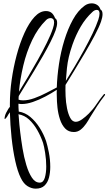

<svg xmlns="http://www.w3.org/2000/svg" viewBox="-20 -821 647 1146"><path d="M193 305Q169 305 145 290.5Q121 276 104 241Q85 203 71 139.5Q57 76 49 0Q41 -76 39 -151Q34 -145 30 -138Q26 -131 22 -124Q13 -111 9 -111Q5 -111 9.5 -128.5Q14 -146 28 -168Q30 -172 33 -176Q36 -180 39 -183V-203Q39 -269 49.5 -344Q60 -419 79.5 -492Q99 -565 126 -624.5Q153 -684 185.5 -719.5Q218 -755 254 -755Q274 -755 287 -745Q300 -735 309 -712Q321 -706 321 -684Q321 -666 312 -640Q302 -612 282 -572Q262 -532 236.5 -487.5Q211 -443 184 -398.5Q157 -354 133 -315Q109 -276 92 -248Q91 -243 91 -237.5Q91 -232 91 -226Q102 -222 118 -222Q149 -222 185 -235Q221 -248 256.5 -266.5Q292 -285 319 -299Q321 -365 332 -438.5Q343 -512 364 -580.5Q385 -649 415 -703.5Q445 -758 485 -787Q504 -801 528 -801Q544 -801 558.5 -792.5Q573 -784 580 -764Q592 -758 592 -736Q592 -718 583 -692Q571 -658 545 -609Q519 -560 487 -505.5Q455 -451 424 -400.5Q393 -350 371 -314Q370 -285 371.5 -247.5Q373 -210 380 -175Q387 -140 399.5 -117Q412 -94 432 -94Q449 -94 470 -109Q491 -124 510 -143Q536 -169 555.5 -198.5Q575 -228 598 -256Q601 -260 604 -260Q610 -260 605 -251Q582 -222 560 -188.5Q538 -155 517 -120Q508 -103 494 -82.5Q480 -62 462 -47.5Q444 -33 421 -33Q389 -33 369 -54Q349 -75 338 -108.5Q327 -142 323 -179Q319 -216 319 -248Q318 -257 318.5 -266Q319 -275 319 -285Q287 -264 250 -244.5Q213 -225 176.5 -212.5Q140 -200 109 -200Q105 -200 100 -200.5Q95 -201 90 -202Q90 -190 90.5 -178Q91 -166 92 -155Q130 -149 161 -123Q192 -97 216 -59.5Q240 -22 255 21Q263 46 271.5 88.5Q280 131 280 175Q280 209 272.5 238.5Q265 268 246 286.5Q227 305 193 305ZM373 -338Q397 -376 425.5 -424Q454 -472 482 -523Q510 -574 532.5 -621Q555 -668 567 -704Q574 -726 574 -740Q574 -762 558 -762Q544 -762 531 -749Q491 -712 462 -662.5Q433 -613 413 -556Q399 -516 391 -482Q383 -448 379.5 -414Q376 -380 373 -338ZM93 -273Q116 -310 145.5 -359.5Q175 -409 205 -462.5Q235 -516 259.5 -565.5Q284 -615 296 -652Q303 -673 303 -687Q303 -701 297 -707Q291 -713 283 -713Q267 -713 255 -701Q206 -653 172 -581.5Q138 -510 119 -429.5Q100 -349 93 -273ZM217 269Q239 269 247.5 240Q256 211 256 173Q256 132 249.5 91.5Q243 51 237 32Q223 -9 202 -45.5Q181 -82 153.5 -107.5Q126 -133 90 -139Q91 -139 93 -109.5Q95 -80 100.5 -33.5Q106 13 114.5 65Q123 117 137 163.5Q151 210 170.5 239.5Q190 269 217 269Z"/></svg>

Font: Festive
Style: Regular
Weight: 400
Designer: Robert E. Leuschke
Foundry: Robert E. Leuschke
Version: Version 1.101; ttfautohint (v1.8.3)